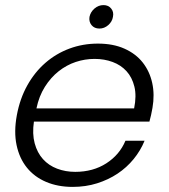

<svg xmlns="http://www.w3.org/2000/svg" viewBox="-20 -725 662 753"><path d="M351 -494Q313 -494 277 -482Q241 -470 210 -445.5Q179 -421 156 -384.5Q133 -348 123 -300H506Q516 -349 507 -385.5Q498 -422 476 -446Q454 -470 421.5 -482Q389 -494 351 -494ZM547 -173Q531 -134 504 -101Q477 -68 441 -44Q405 -20 360.5 -6Q316 8 265 8Q207 8 161 -11.5Q115 -31 85.5 -67.5Q56 -104 45 -156Q34 -208 46 -273Q58 -338 87 -390Q116 -442 158 -478.5Q200 -515 252.5 -534.5Q305 -554 364 -554Q424 -554 468.5 -534Q513 -514 540 -479.5Q567 -445 577 -399.5Q587 -354 578 -302Q575 -286 572.5 -274Q570 -262 566 -248H113Q106 -200 116 -163Q126 -126 148.5 -101Q171 -76 204 -63.5Q237 -51 275 -51Q345 -51 397 -84.5Q449 -118 472 -173ZM370 -613Q350 -613 339 -626.5Q328 -640 331 -659Q335 -678 350.5 -691.5Q366 -705 386 -705Q405 -705 416 -691.5Q427 -678 423 -659Q420 -640 404.5 -626.5Q389 -613 370 -613Z"/></svg>

Font: SVN-Poppins Light
Style: Italic
Weight: 300
Italic angle: -10°
Designer: Ninad Kale (Devanagari), Jonny Pinhorn (Latin)
Foundry: Indian Type Foundry
Version: Version 3.002 2017; ttfautohint (v1.8.3)